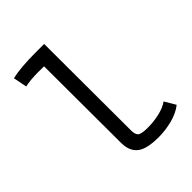

<svg xmlns="http://www.w3.org/2000/svg" viewBox="-202 -805 921 921"><g transform="rotate(-45 259.0 -344.5)"><path d="M202.6 -697.3H259.3Q259.3 -697.3 260.7 -103.5Q262.2 -75.7 276.9 -68.6Q291.5 -61.5 329.6 -61.5Q367.7 -61.5 406.7 -70.6Q445.8 -79.6 469.2 -97.2L502.4 -41.5Q472.7 -17.1 425.8 -4.6Q378.9 7.8 330.1 7.8Q264.2 7.8 230 -10.7Q184.6 -35.6 184.6 -101.6L183.1 -621.6Q179.7 -621.6 167.5 -621.8Q155.3 -622.1 147 -622.1Q90.3 -622.1 54.2 -613.8L40.5 -683.6Q99.6 -697.3 202.6 -697.3Z"/></g></svg>

Font: Fantasque Sans Mono
Style: Regular
Weight: 400
Monospace: yes
Designer: Jany Belluz
Version: Version 1.8.0 ; ttfautohint (v1.8.2)